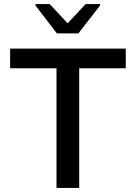

<svg xmlns="http://www.w3.org/2000/svg" viewBox="-20 -928 670 948"><path d="M259 0V-591H30V-688H601V-591H371V0ZM261 -763 155 -901V-908H225L314 -813L403 -908H474V-901L367 -763Z"/></svg>

Font: Saira SemiExpanded Medium
Style: Regular
Weight: 500
Width: 6
Designer: Hector Gatti with collaboration of the Omnibus-Type team
Foundry: Omnibus-Type
Version: Version 1.101